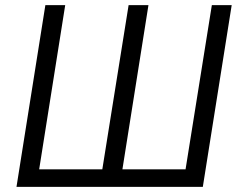

<svg xmlns="http://www.w3.org/2000/svg" viewBox="-20 -725 928 745"><path d="M44 0 156 -705H233L132 -68H377L479 -705H556L455 -68H700L802 -705H879L767 0Z"/></svg>

Font: Nunito Sans 10pt Condensed
Style: Italic
Weight: 400
Width: 3
Italic angle: -9°
Designer: Vernon Adams
Foundry: Vernon Adams
Version: Version 3.101;gftools[0.9.27]